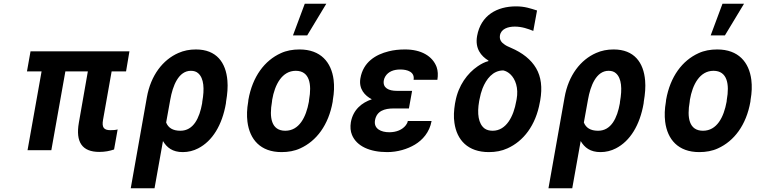

<svg xmlns="http://www.w3.org/2000/svg" viewBox="-20 -802 4040 1025"><path d="M510 9C541 9 565 4 589 -4L608 -111C598 -108 584 -107 570 -107C534 -107 523 -122 530 -162L576 -421H653L671 -528H143L124 -421H202L127 0H254L329 -421H449L401 -147C383 -44 418 9 510 9Z M956 10C985 10 1013 3 1038 -10C1114 -49 1166 -134 1186 -250L1187 -260C1194 -301 1197 -338 1194 -372C1186 -468 1136 -538 1026 -538C992 -538 961 -532 932 -519C850 -483 785 -401 764 -282L678 203H805L850 -49C871 -14 901 10 956 10ZM943 -104C902 -104 878 -120 867 -148L889 -270C902 -344 933 -424 999 -424C1015 -424 1028 -420 1038 -411C1069 -384 1072 -327 1060 -260L1059 -250C1045 -172 1013 -104 943 -104Z M1306 -269 1305 -259C1298 -220 1297 -185 1301 -152C1313 -58 1370 10 1483 10C1519 10 1553 4 1583 -10C1669 -49 1734 -134 1756 -259L1757 -269C1764 -308 1765 -343 1761 -376C1749 -470 1692 -538 1579 -538C1543 -538 1509 -532 1479 -518C1393 -479 1328 -394 1306 -269ZM1630 -269 1629 -259C1614 -176 1577 -104 1503 -104C1428 -104 1417 -175 1432 -259L1433 -269C1447 -351 1486 -424 1559 -424C1633 -424 1645 -352 1630 -269ZM1607 -782 1544 -613H1620L1722 -782Z M2081 -223H2163L2180 -317H2098C2056 -317 2022 -332 2029 -373C2030 -380 2033 -387 2037 -394C2053 -420 2082 -431 2117 -431C2155 -431 2195 -418 2188 -376H2315C2319 -401 2318 -424 2311 -444C2289 -503 2228 -538 2143 -538C2111 -538 2082 -535 2055 -528C1986 -511 1919 -471 1904 -384C1894 -327 1928 -291 1965 -272C1912 -254 1865 -217 1853 -149C1849 -124 1851 -101 1859 -82C1884 -21 1955 10 2047 10C2102 10 2155 -6 2195 -30C2235 -54 2273 -95 2284 -156H2157C2156 -148 2152 -141 2147 -134C2128 -109 2096 -96 2058 -96C2015 -96 1974 -114 1982 -160C1991 -210 2033 -223 2081 -223Z M2728 -660C2767 -660 2799 -648 2827 -637L2847 -746C2812 -757 2782 -768 2735 -768C2634 -768 2547 -721 2527 -610C2515 -543 2548 -503 2587 -479L2588 -476C2568 -471 2549 -461 2530 -448C2476 -411 2427 -347 2411 -259L2409 -249C2403 -212 2401 -178 2406 -146C2419 -54 2478 10 2590 10C2625 10 2659 4 2689 -10C2774 -48 2840 -132 2862 -256L2864 -266C2876 -335 2869 -392 2842 -438C2815 -484 2770 -520 2707 -547C2693 -553 2682 -558 2674 -564C2659 -574 2645 -588 2649 -613C2655 -648 2692 -660 2728 -660ZM2538 -262 2540 -272C2544 -293 2549 -312 2556 -330C2576 -380 2611 -426 2667 -426C2681 -423 2693 -416 2704 -406C2732 -380 2749 -332 2738 -272L2736 -262C2722 -181 2683 -104 2610 -104C2593 -104 2578 -108 2567 -116C2534 -141 2526 -195 2538 -262Z M3186 10C3215 10 3243 3 3268 -10C3344 -49 3396 -134 3416 -250L3417 -260C3424 -301 3427 -338 3424 -372C3416 -468 3366 -538 3256 -538C3222 -538 3191 -532 3162 -519C3080 -483 3015 -401 2994 -282L2908 203H3035L3080 -49C3101 -14 3131 10 3186 10ZM3173 -104C3132 -104 3108 -120 3097 -148L3119 -270C3132 -344 3163 -424 3229 -424C3245 -424 3258 -420 3268 -411C3299 -384 3302 -327 3290 -260L3289 -250C3275 -172 3243 -104 3173 -104Z M3536 -269 3535 -259C3528 -220 3527 -185 3531 -152C3543 -58 3600 10 3713 10C3749 10 3783 4 3813 -10C3899 -49 3964 -134 3986 -259L3987 -269C3994 -308 3995 -343 3991 -376C3979 -470 3922 -538 3809 -538C3773 -538 3739 -532 3709 -518C3623 -479 3558 -394 3536 -269ZM3860 -269 3859 -259C3844 -176 3807 -104 3733 -104C3658 -104 3647 -175 3662 -259L3663 -269C3677 -351 3716 -424 3789 -424C3863 -424 3875 -352 3860 -269ZM3837 -782 3774 -613H3850L3952 -782Z"/></svg>

Font: Asimov
Style: NarIt
Weight: 500
Designer: Google
Version: Version 2.000980; 2014